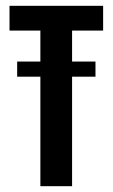

<svg xmlns="http://www.w3.org/2000/svg" viewBox="-20 -640 387 660"><path d="M118.8 -534.9H12.7V-620H334.5V-534.9H227.8V0H118.8ZM39 -376.4V-428.4H308.2V-376.4Z"/></svg>

Font: Smooch Sans Thin
Style: Regular
Weight: 100
Designer: Robert E. Leuschke
Foundry: Robert E. Leuschke
Version: Version 1.010